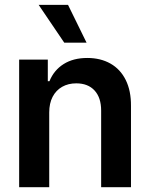

<svg xmlns="http://www.w3.org/2000/svg" viewBox="-20 -778 624 798"><path d="M184.6 0H59.6V-530.3H178.7V-440.4H185.5Q204.1 -486.3 244.4 -511.7Q284.7 -537.1 342.8 -537.1Q397.9 -537.1 439.2 -513.7Q480.5 -490.2 502.7 -445.3Q524.9 -400.4 524.4 -337.9V0H400.4V-318.4Q400.4 -372.1 373 -401.9Q345.7 -431.6 296.9 -431.6Q263.7 -431.6 238.3 -417.2Q212.9 -402.8 198.7 -375.7Q184.6 -348.6 184.6 -310.5ZM140.6 -757.8H262.7L339.8 -600.6H247.1Z"/></svg>

Font: Pretendard JP SemiBold
Style: Regular
Weight: 600
Designer: Base glyphs from Inter by Rasmus Andersson; Hangeul glyphs from Noto Sans CJK(Source Han Sans) by Jang Soo-young and Kan
Foundry: Kil Hyung-jin
Version: Version 1.309